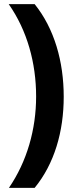

<svg xmlns="http://www.w3.org/2000/svg" viewBox="-20 -747 367 925"><path d="M287 -281C287 -450 242 -609 147 -727H22C111 -600 154 -444 154 -282C154 -124 110 31 23 158H147C242 42 287 -113 287 -281Z"/></svg>

Font: Noto Sans Lao Looped SemiCondensed
Style: Bold
Weight: 700
Width: 4
Designer: Mark Frömberg, Ben Mitchell
Foundry: The Fontpad Ltd
Version: Version 1.002